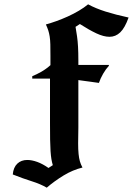

<svg xmlns="http://www.w3.org/2000/svg" viewBox="-20 -755 626 887"><path d="M342 -166Q341 -122 341 -93Q341 -64 343 -44Q345 -24 349 -10Q353 4 361 19Q316 30 274 55.5Q232 81 196 112Q167 95 127 82.5Q87 70 39 51Q42 18 60 1Q78 -16 106 -16Q127 -16 152 -7Q177 2 204 21L224 8Q220 -5 217.5 -20Q215 -35 213.5 -57Q212 -79 211.5 -110Q211 -141 211 -186V-392H129V-403Q149 -411 171 -423.5Q193 -436 213 -454V-497Q213 -529 212.5 -550Q212 -571 209.5 -586.5Q207 -602 203 -614.5Q199 -627 192 -642Q214 -648 240.5 -657.5Q267 -667 293.5 -679Q320 -691 344.5 -705.5Q369 -720 387 -735Q422 -716 468 -701.5Q514 -687 574 -674Q557 -626 535.5 -605.5Q514 -585 486 -585Q459 -585 425 -601Q391 -617 349 -644L329 -631Q330 -627 336 -586.5Q342 -546 342 -477V-455H483V-451Q469 -436 456.5 -414.5Q444 -393 437 -372L342 -385Z"/></svg>

Font: New Rocker
Style: Regular
Weight: 400
Designer: Pablo Impallari, Brenda Gallo, Rodrigo Fuenzalida
Foundry: Pablo Impallari, Brenda Gallo, Rodrigo Fuenzalida
Version: Version 1.000; ttfautohint (v0.93) -l 8 -r 50 -G 200 -x 14 -